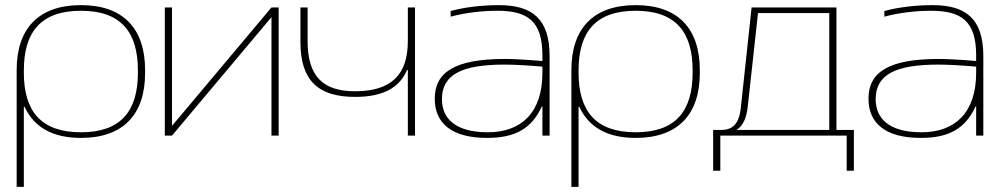

<svg xmlns="http://www.w3.org/2000/svg" viewBox="-20 -529 3896 749"><path d="M546 -244V-256C546 -415 463 -509 296 -509C128 -509 45 -415 45 -256V200H73V-112H76C114 -31 187 9 296 9C463 9 546 -85 546 -244ZM73 -246V-254C73 -406 141 -487 296 -487C450 -487 518 -406 518 -254V-246C518 -94 450 -13 296 -13C141 -13 73 -94 73 -246Z M623 0H651L1039 -462V0H1067V-500H1039L651 -38V-500H623Z M1599 0V-500H1571V-369C1571 -237 1506 -173 1365 -173C1239 -173 1180 -232 1180 -369V-500H1152V-365C1152 -216 1220 -151 1365 -151C1471 -151 1537 -184 1568 -256H1571V0Z M1926 -509C1862 -509 1792 -501 1738 -486V-464C1797 -480 1864 -487 1920 -487C2038 -487 2096 -447 2096 -313V-291C2026 -297 1977 -299 1949 -299C1754 -299 1676 -247 1676 -144C1676 -49 1741 9 1880 9C1991 9 2054 -28 2094 -114H2096V0H2124V-310C2124 -454 2058 -509 1926 -509ZM1704 -142C1704 -238 1781 -277 1949 -277C1984 -277 2042 -274 2096 -269V-245C2096 -91 2015 -13 1883 -13C1755 -13 1704 -68 1704 -142Z M2710 -244V-256C2710 -415 2627 -509 2460 -509C2292 -509 2209 -415 2209 -256V200H2237V-112H2240C2278 -31 2351 9 2460 9C2627 9 2710 -85 2710 -244ZM2237 -246V-254C2237 -406 2305 -487 2460 -487C2614 -487 2682 -406 2682 -254V-246C2682 -94 2614 -13 2460 -13C2305 -13 2237 -94 2237 -246Z M2793 -22H2762V137H2790V0H3283V137H3311V-22H3243V-500H2912L2870 -109C2863 -43 2836 -22 2793 -22ZM2853 -22C2879 -38 2892 -69 2897 -113L2937 -478H3215V-22Z M3618 -509C3554 -509 3484 -501 3430 -486V-464C3489 -480 3556 -487 3612 -487C3730 -487 3788 -447 3788 -313V-291C3718 -297 3669 -299 3641 -299C3446 -299 3368 -247 3368 -144C3368 -49 3433 9 3572 9C3683 9 3746 -28 3786 -114H3788V0H3816V-310C3816 -454 3750 -509 3618 -509ZM3396 -142C3396 -238 3473 -277 3641 -277C3676 -277 3734 -274 3788 -269V-245C3788 -91 3707 -13 3575 -13C3447 -13 3396 -68 3396 -142Z"/></svg>

Font: LT Wave Thin
Style: Regular
Weight: 100
Designer: Daniel Lyons
Version: Version 2.5 (Glyphs App)